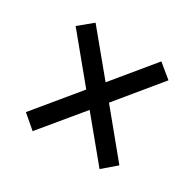

<svg xmlns="http://www.w3.org/2000/svg" viewBox="-99 -666 623 614"><g transform="rotate(30 212.5 -358.5)"><path d="M89 -158 40 -200 171 -359 40 -518 90 -559 213 -410 334 -557 384 -516 255 -359 384 -202 335 -160 213 -308Z"/></g></svg>

Font: Noto Serif Ethiopic ExtraCondensed
Style: Bold
Weight: 700
Width: 2
Designer: Monotype Design Team
Foundry: Monotype Imaging Inc.
Version: Version 2.102; ttfautohint (v1.8.4.7-5d5b)